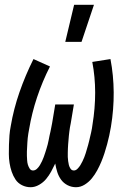

<svg xmlns="http://www.w3.org/2000/svg" viewBox="-20 -775 540 803"><path d="M108 8Q89 8 72 -0.5Q55 -9 45 -24Q35 -39 29 -56.5Q23 -74 20 -93Q17 -112 17 -131Q17 -150 17.5 -169.5Q18 -189 19.5 -208.5Q21 -228 25 -248Q37 -319 61.5 -389.5Q86 -460 120 -528L189 -497Q157 -434 135 -368Q113 -302 102 -236Q100 -226 98.5 -216.5Q97 -207 96 -198Q95 -189 94.5 -179.5Q94 -170 93.5 -160.5Q93 -151 92.5 -141.5Q92 -132 92.5 -123Q93 -114 93.5 -104.5Q94 -95 96.5 -86.5Q99 -78 104 -70Q109 -62 118 -62Q127 -62 134.5 -69Q142 -76 147 -84.5Q152 -93 156 -101.5Q160 -110 163 -118.5Q166 -127 169 -136Q172 -145 174.5 -153.5Q177 -162 179.5 -171Q182 -180 183.5 -189Q185 -198 187 -207Q189 -216 191 -224.5Q193 -233 194.5 -242Q196 -251 198 -260L211 -338H289L276 -260Q274 -251 272.5 -242Q271 -233 270 -224.5Q269 -216 268 -207Q267 -198 266.5 -189Q266 -180 265 -171.5Q264 -163 264 -154Q264 -145 263.5 -136Q263 -127 263.5 -118.5Q264 -110 265 -101.5Q266 -93 268 -85Q270 -77 275 -69.5Q280 -62 289 -62Q297 -62 304 -69Q311 -76 316 -84Q321 -92 325 -100.5Q329 -109 332.5 -117.5Q336 -126 338.5 -134.5Q341 -143 343.5 -151.5Q346 -160 348.5 -168.5Q351 -177 353 -186Q355 -195 357 -203.5Q359 -212 361 -220.5Q363 -229 364.5 -238Q366 -247 367 -255Q378 -322 378 -387.5Q378 -453 366 -516L442 -528Q455 -460 455.5 -388.5Q456 -317 444 -245Q441 -227 437 -208.5Q433 -190 428 -171.5Q423 -153 417 -134.5Q411 -116 403.5 -98Q396 -80 386.5 -62.5Q377 -45 364.5 -29.5Q352 -14 334.5 -3Q317 8 298 8Q279 8 262.5 -0.5Q246 -9 235.5 -23.5Q225 -38 219.5 -55.5Q214 -73 211 -91Q203 -74 194 -57.5Q185 -41 173 -26.5Q161 -12 143.5 -2Q126 8 108 8ZM253 -600 290 -755H373L321 -600Z"/></svg>

Font: Iosevka Custom
Style: Italic
Weight: 400
Italic angle: -9°
Monospace: yes
Designer: Belleve Invis
Foundry: Belleve Invis
Version: Version 30.3.3; ttfautohint (v1.8.3)